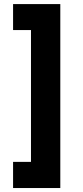

<svg xmlns="http://www.w3.org/2000/svg" viewBox="-20 -781 413 953"><path d="M279.3 152.3H44.9V22.5H133.8V-631.8H44.9V-760.7H279.3Z"/></svg>

Font: Josefin Sans CFJ
Style: Bold
Weight: 700
Designer: Santiago Orozco
Foundry: Typemade
Version: Version 2.001